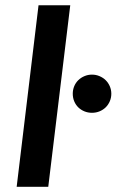

<svg xmlns="http://www.w3.org/2000/svg" viewBox="-20 -722 462 742"><path d="M44.4 0 128.9 -701.7H251.5L166.5 0ZM261.2 -359.9Q261.2 -375 266.8 -388.7Q272.5 -402.3 282.5 -412.1Q292.5 -421.9 306.2 -427.7Q319.8 -433.6 335.4 -433.6Q351.1 -433.6 364.7 -427.7Q378.4 -421.9 388.4 -412.1Q398.4 -402.3 404.3 -388.7Q410.2 -375 410.2 -359.9Q410.2 -344.2 404.3 -330.6Q398.4 -316.9 388.4 -307.1Q378.4 -297.4 364.7 -291.7Q351.1 -286.1 335.4 -286.1Q319.8 -286.1 306.2 -291.7Q292.5 -297.4 282.5 -307.1Q272.5 -316.9 266.8 -330.6Q261.2 -344.2 261.2 -359.9Z"/></svg>

Font: Carlito
Style: Bold Italic
Weight: 700
Italic angle: -7°
Designer: Lukasz Dziedzic
Foundry: tyPoland Lukasz Dziedzic
Version: Version 1.104